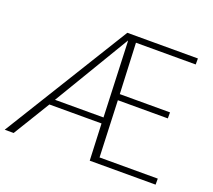

<svg xmlns="http://www.w3.org/2000/svg" viewBox="-132 -868 1136 1026"><g transform="rotate(20 436.0 -355.5)"><path d="M185.5 -242.2H461.4L444.8 -667Q443.8 -668 444.3 -670.2Q444.8 -672.4 443.8 -673.3ZM845.7 0H471.2L462.4 -208.5H166L38.6 0H-12.2L426.3 -710.9H827.6V-676.8H487.8L500.5 -389.2H786.1V-355H502L514.6 -34.2H845.7Z"/></g></svg>

Font: Ufes Sans Thin
Style: Regular
Weight: 100
Designer: Ricardo Esteves & Thais Bronze
Foundry: ProDesignUfes - Ricardo Esteves, Thais Bronze (This is a derivative work, based on Roboto family, by Christian Robertson
Version: Version 2.0